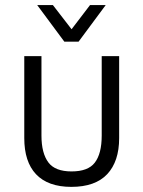

<svg xmlns="http://www.w3.org/2000/svg" viewBox="-20 -727 561 753"><path d="M121.1 -43.9Q75.2 -92.8 75.2 -185.5V-506.8H142.6V-195.3Q142.6 -126 169.9 -89.8Q196.3 -54.7 260.7 -54.7Q325.2 -54.7 351.6 -88.9Q378.9 -124 378.9 -195.3V-506.8H447.3V-185.5Q447.3 -93.8 400.4 -43.9Q353.5 5.9 259.8 5.9Q168 5.9 121.1 -43.9ZM126 -707H187.5L260.7 -612.3L333 -707H394.5L288.1 -563.5H232.4Z"/></svg>

Font: DINish
Style: Regular
Weight: 400
Designer: Bert Driehuis
Foundry: Playbeing
Version: Version 3.008; git-95204e4c-release